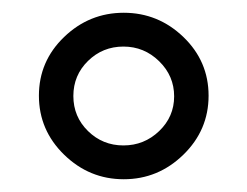

<svg xmlns="http://www.w3.org/2000/svg" viewBox="-20 -751 388 301"><path d="M267.5 -693Q307 -655 307 -601Q307 -547 267.5 -508.5Q228 -470 174 -470Q120 -470 80.5 -508.5Q41 -547 41 -601Q41 -655 80.5 -693Q120 -731 174 -731Q228 -731 267.5 -693ZM173.5 -523Q206 -523 229.5 -545.5Q253 -568 253 -600Q253 -632 229.5 -655Q206 -678 173.5 -678Q141 -678 118 -655.5Q95 -633 95 -600.5Q95 -568 118 -545.5Q141 -523 173.5 -523Z"/></svg>

Font: Economica
Style: Regular
Weight: 400
Designer: Vicente Lamonaca
Foundry: Vicente Lamonaca
Version: Version 1.101